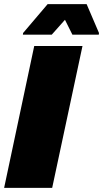

<svg xmlns="http://www.w3.org/2000/svg" viewBox="-25 -911 500 931"><path d="M-5 0 141 -688H375L228 0ZM86 -743 87 -751 206 -891H395L455 -751L454 -743H326L290 -815L226 -743Z"/></svg>

Font: Saira Thin Black
Style: Italic
Weight: 900
Italic angle: -12°
Version: Version 1.101